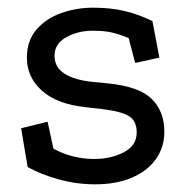

<svg xmlns="http://www.w3.org/2000/svg" viewBox="-20 -465 490 500"><path d="M315 -366Q293 -375 273 -380Q253 -385 221 -385Q183 -385 152.5 -368Q122 -351 122 -320Q122 -290 147.5 -273.5Q173 -257 219 -252L260 -248Q342 -240 375 -207.5Q408 -175 408 -122Q408 -81 385.5 -50Q363 -19 322.5 -2Q282 15 228 15Q179 15 132.5 2Q86 -11 52 -30L35 -131L104 -148L119 -78Q142 -65 169.5 -58Q197 -51 225 -51Q269 -51 302.5 -68.5Q336 -86 336 -120Q336 -150 316 -162.5Q296 -175 246 -181L202 -186Q128 -194 89 -229Q50 -264 50 -315Q50 -359 75 -388Q100 -417 139.5 -431Q179 -445 222 -445Q269 -445 306 -436Q343 -427 377 -410L395 -315L332 -301Z"/></svg>

Font: Podkova
Style: Regular
Weight: 400
Designer: Ilya Yudin
Foundry: Cyreal (www.cyreal.org)
Version: Version 2.103